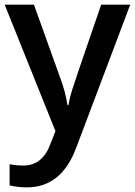

<svg xmlns="http://www.w3.org/2000/svg" viewBox="-20 -560 576 820"><path d="M0 -540H125L234.9 -233.9Q259.8 -168.5 268.1 -110.8H272Q276.4 -137.7 288.1 -176Q299.8 -214.4 412.1 -540H536.1L305.2 71.8Q242.2 240.2 95.2 240.2Q57.1 240.2 21 231.9V141.1Q46.9 147 80.1 147Q163.1 147 196.8 50.8L216.8 0Z"/></svg>

Font: f1_25643          
Style: Regular
Weight: 600
Foundry: Ascender Corporation
Version: Version 1.10